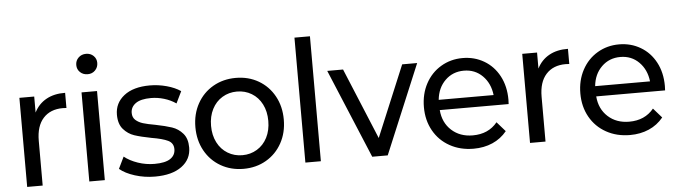

<svg xmlns="http://www.w3.org/2000/svg" viewBox="-50 -1048 4450 1262"><g transform="rotate(-5 2175.0 -416.5)"><path d="M386.7 -594.4V-494.4Q377.8 -495.6 362.2 -495.6Q280 -495.6 233.3 -443.9Q186.7 -392.2 186.7 -295.6V0H84.4V-587.8H182.2V-482.2Q210 -537.8 262.2 -566.7Q314.4 -595.6 386.7 -594.4Z M475.6 -770Q475.6 -798.9 495.6 -818.3Q515.6 -837.8 545.6 -837.8Q575.6 -837.8 595 -818.9Q614.4 -800 614.4 -772.2Q614.4 -743.3 595 -723.3Q575.6 -703.3 545.6 -703.3Q515.6 -703.3 495.6 -722.2Q475.6 -741.1 475.6 -770ZM596.7 -587.8V0H494.4V-587.8Z M695.6 -65.6 733.3 -143.3Q768.9 -114.4 822.2 -96.1Q875.6 -77.8 932.2 -77.8Q1003.3 -77.8 1036.7 -100.6Q1070 -123.3 1070 -163.3Q1070 -203.3 1034.4 -220.6Q998.9 -237.8 925.6 -250Q856.7 -263.3 815 -277.2Q773.3 -291.1 743.3 -325.6Q713.3 -360 713.3 -421.1Q713.3 -497.8 774.4 -546.1Q835.6 -594.4 945.6 -594.4Q1001.1 -594.4 1056.1 -579.4Q1111.1 -564.4 1147.8 -538.9L1110 -461.1Q1074.4 -485.6 1031.7 -498.3Q988.9 -511.1 945.6 -511.1Q877.8 -511.1 844.4 -487.2Q811.1 -463.3 811.1 -424.4Q811.1 -394.4 830.6 -377.2Q850 -360 878.9 -351.1Q907.8 -342.2 958.9 -333.3Q1025.6 -320 1067.2 -306.1Q1108.9 -292.2 1138.3 -258.3Q1167.8 -224.4 1167.8 -165.6Q1167.8 -87.8 1104.4 -41.1Q1041.1 5.6 927.8 5.6Q858.9 5.6 795.6 -14.4Q732.2 -34.4 695.6 -65.6Z M1220 -294.4Q1220 -381.1 1257.8 -449.4Q1295.6 -517.8 1362.2 -556.1Q1428.9 -594.4 1512.2 -594.4Q1595.6 -594.4 1661.7 -556.1Q1727.8 -517.8 1765.6 -449.4Q1803.3 -381.1 1803.3 -294.4Q1803.3 -207.8 1765.6 -139.4Q1727.8 -71.1 1661.7 -32.8Q1595.6 5.6 1512.2 5.6Q1428.9 5.6 1362.2 -32.8Q1295.6 -71.1 1257.8 -139.4Q1220 -207.8 1220 -294.4ZM1701.1 -294.4Q1701.1 -356.7 1676.7 -404.4Q1652.2 -452.2 1608.9 -478.3Q1565.6 -504.4 1512.2 -504.4Q1458.9 -504.4 1415.6 -478.3Q1372.2 -452.2 1347.8 -404.4Q1323.3 -356.7 1323.3 -294.4Q1323.3 -232.2 1347.8 -184.4Q1372.2 -136.7 1415.6 -110.6Q1458.9 -84.4 1512.2 -84.4Q1565.6 -84.4 1608.9 -110.6Q1652.2 -136.7 1676.7 -184.4Q1701.1 -232.2 1701.1 -294.4Z M2022.2 -824.4V0H1920V-824.4Z M2463.3 0H2361.1L2115.6 -587.8H2220L2414.4 -118.9L2610 -587.8H2708.9Z M3284.4 -266.7H2830Q2836.7 -183.3 2892.2 -132.8Q2947.8 -82.2 3032.2 -82.2Q3135.6 -82.2 3194.4 -154.4L3250 -91.1Q3211.1 -43.3 3155 -18.9Q3098.9 5.6 3030 5.6Q2942.2 5.6 2873.3 -32.8Q2804.4 -71.1 2766.1 -139.4Q2727.8 -207.8 2727.8 -294.4Q2727.8 -381.1 2764.4 -449.4Q2801.1 -517.8 2865.6 -556.1Q2930 -594.4 3008.9 -594.4Q3086.7 -594.4 3150 -557.2Q3213.3 -520 3249.4 -452.2Q3285.6 -384.4 3285.6 -295.6ZM2828.9 -334.4H3191.1Q3182.2 -412.2 3132.8 -461.7Q3083.3 -511.1 3010 -511.1Q2936.7 -511.1 2886.7 -462.2Q2836.7 -413.3 2828.9 -334.4Z M3704.4 -594.4V-494.4Q3695.6 -495.6 3680 -495.6Q3597.8 -495.6 3551.1 -443.9Q3504.4 -392.2 3504.4 -295.6V0H3402.2V-587.8H3500V-482.2Q3527.8 -537.8 3580 -566.7Q3632.2 -595.6 3704.4 -594.4Z M4316.7 -266.7H3862.2Q3868.9 -183.3 3924.4 -132.8Q3980 -82.2 4064.4 -82.2Q4167.8 -82.2 4226.7 -154.4L4282.2 -91.1Q4243.3 -43.3 4187.2 -18.9Q4131.1 5.6 4062.2 5.6Q3974.4 5.6 3905.6 -32.8Q3836.7 -71.1 3798.3 -139.4Q3760 -207.8 3760 -294.4Q3760 -381.1 3796.7 -449.4Q3833.3 -517.8 3897.8 -556.1Q3962.2 -594.4 4041.1 -594.4Q4118.9 -594.4 4182.2 -557.2Q4245.6 -520 4281.7 -452.2Q4317.8 -384.4 4317.8 -295.6ZM3861.1 -334.4H4223.3Q4214.4 -412.2 4165 -461.7Q4115.6 -511.1 4042.2 -511.1Q3968.9 -511.1 3918.9 -462.2Q3868.9 -413.3 3861.1 -334.4Z"/></g></svg>

Font: Paperlogy 5 Medium
Style: Regular
Weight: 500
Designer: redesigned by Lee Juim, glyphs from Gmarket Sans & Montserrat
Foundry: PT&
Version: Version 1.001